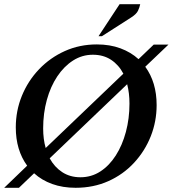

<svg xmlns="http://www.w3.org/2000/svg" viewBox="-24 -882 820 912"><path d="M-4 10 105 -95Q51 -169 51 -277Q51 -356 80 -427Q109 -498 161.5 -553Q214 -608 284 -639.5Q354 -671 436 -671Q498 -671 548 -652.5Q598 -634 634 -601L706 -670H776L666 -565Q720 -491 720 -383Q720 -305 692 -234.5Q664 -164 612.5 -108.5Q561 -53 490.5 -21.5Q420 10 335 10Q274 10 224 -8Q174 -26 138 -59L66 10ZM181 -272Q181 -221 193 -179L562 -532Q540 -574 503.5 -598Q467 -622 417 -622Q366 -622 323 -594.5Q280 -567 248 -519Q216 -471 198.5 -407.5Q181 -344 181 -272ZM358 -40Q410 -40 452.5 -67.5Q495 -95 526 -143.5Q557 -192 574 -255.5Q591 -319 591 -390Q591 -440 580 -482L212 -130Q235 -88 272 -64Q309 -40 358 -40ZM444 -710 544 -862H642Q639 -847 631.5 -831Q624 -815 599 -799L460 -710Z"/></svg>

Font: Spectral SC SemiBold
Style: Italic
Weight: 600
Italic angle: -10°
Designer: Jean-Baptiste Levee
Foundry: Production Type
Version: Version 2.001